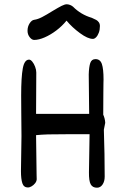

<svg xmlns="http://www.w3.org/2000/svg" viewBox="-20 -873 584 899"><path d="M111.3 4.9Q91.3 4.9 84.7 -14.9Q78.1 -34.7 78.1 -71.3Q78.1 -83 79.6 -170.9Q80.6 -218.8 80.6 -235.8Q80.6 -275.9 79.6 -343.3L79.1 -425.3Q79.1 -511.7 86.7 -552.7Q94.2 -593.8 116.2 -593.8Q123.5 -593.8 131.3 -584.2Q139.2 -574.7 144.5 -560.3Q149.9 -545.9 149.9 -533.2L149.4 -436Q148.9 -403.3 148.9 -339.8H397.5Q395.5 -487.8 395.5 -524.4Q396.5 -559.6 402.6 -577.9Q408.7 -596.2 427.2 -596.2Q449.2 -596.2 457 -573.2Q464.8 -550.3 464.8 -500.5Q464.8 -491.7 464.4 -484.9Q464.4 -473.6 463.9 -435.8Q463.4 -397.9 463.4 -335.9Q466.8 -329.1 469.5 -318.8Q472.2 -308.6 472.7 -297.9L466.3 -265.6Q470.2 -148.9 470.2 -45.9Q470.2 -23.9 460.2 -9Q450.2 5.9 434.1 5.9Q413.6 5.9 404.8 -9.8Q396 -25.4 396.5 -66.4L399.4 -244.6H300.3Q235.4 -244.6 204.6 -243.7Q173.8 -242.7 148.9 -240.2Q151.4 -50.8 151.4 -52.7L151.9 -33.7Q151.4 -23.9 144.3 -14.9Q137.2 -5.9 127.7 -0.5Q118.2 4.9 111.3 4.9ZM140.1 -686Q128.9 -686 118.9 -699Q108.9 -711.9 108.9 -729Q108.9 -748.5 118.7 -763.7Q128.4 -778.8 140.1 -780.3Q157.2 -782.7 177 -793Q196.8 -803.2 226.6 -821.8Q253.4 -837.9 268.3 -845.5Q283.2 -853 293 -853Q309.1 -852.1 321.8 -841.8Q358.4 -804.7 409.7 -789.6Q423.3 -783.7 430.4 -779.8Q437.5 -775.9 442.6 -768.8Q447.8 -761.7 447.8 -751Q447.8 -733.4 442.6 -719.7Q437.5 -706.1 429.9 -698.5Q422.4 -690.9 415 -690.9Q391.1 -690.9 354.5 -717.8Q317.9 -744.6 291.5 -776.4Q271 -751 243.9 -730.5Q216.8 -710 189.2 -698Q161.6 -686 140.1 -686Z"/></svg>

Font: Dekko
Style: Regular
Weight: 400
Designer: Multiple
Foundry: Sorkin Type
Version: Version 2.001